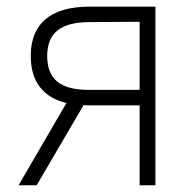

<svg xmlns="http://www.w3.org/2000/svg" viewBox="-20 -550 560 570"><path d="M394.5 -237.3H242.2L228 -237.8L88.9 0H35.2L177.2 -244.1Q125 -256.8 98.1 -292Q71.3 -327.1 71.3 -383.8Q71.3 -456.1 115.5 -493.2Q159.7 -530.3 246.1 -530.3H441.4V0H394.5ZM242.2 -283.2H394.5V-485.4L246.1 -484.4Q182.1 -484.4 151.1 -460Q120.1 -435.5 120.1 -383.8Q120.1 -332 150.1 -307.6Q180.2 -283.2 242.2 -283.2Z"/></svg>

Font: Pretendard Std ExtraLight
Style: Regular
Weight: 200
Designer: Base glyphs from Inter by Rasmus Andersson; Hangeul glyphs from Noto Sans CJK(Source Han Sans) by Jang Soo-young and Kan
Foundry: Kil Hyung-jin
Version: Version 1.309